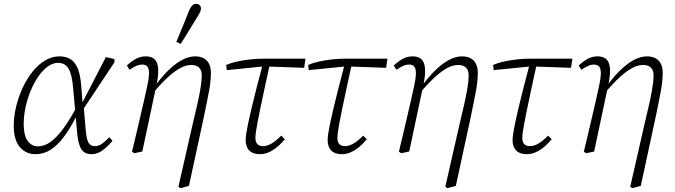

<svg xmlns="http://www.w3.org/2000/svg" viewBox="-20 -795 3532 1005"><path d="M166 12Q115 12 83.5 -25.5Q52 -63 52 -136Q52 -186 64.5 -237.5Q77 -289 99 -336Q121 -383 150.5 -420Q180 -457 216 -478.5Q252 -500 291 -500Q326 -500 349.5 -485Q373 -470 387 -436.5Q401 -403 405 -346L412 -259L417 -252L428 -122Q432 -69 442.5 -49.5Q453 -30 477 -30Q496 -30 514 -42.5Q532 -55 552 -77L569 -58Q544 -28 517 -8Q490 12 459 12Q436 12 420.5 1.5Q405 -9 396 -35Q387 -61 383 -108L363 -333Q357 -405 339 -435.5Q321 -466 284 -466Q256 -466 229.5 -446.5Q203 -427 180 -393.5Q157 -360 140 -318.5Q123 -277 113.5 -232.5Q104 -188 104 -145Q104 -88 124 -58.5Q144 -29 180 -29Q211 -29 243.5 -51.5Q276 -74 312.5 -123.5Q349 -173 390 -252L395 -191H382Q348 -123 313.5 -77.5Q279 -32 243 -10Q207 12 166 12ZM411 -216 410 -256 534 -496 579 -486V-469Z M671 -1Q684 -55 695 -101.5Q706 -148 715.5 -189Q725 -230 734 -269Q743 -308 751 -346Q759 -382 760 -406.5Q761 -431 753 -444Q745 -457 725 -457Q708 -457 693 -450Q678 -443 658 -430L644 -452Q670 -476 693 -488Q716 -500 743 -500Q774 -500 790 -484Q806 -468 808 -433Q810 -398 797 -341L725 -2L683 7ZM914 182 988 -143Q1003 -205 1012.5 -247.5Q1022 -290 1027 -318.5Q1032 -347 1034 -366Q1036 -385 1036 -401Q1036 -427 1022 -441Q1008 -455 981 -455Q955 -455 926 -440Q897 -425 862.5 -394Q828 -363 785 -313L781 -354H798Q836 -404 871 -436Q906 -468 938.5 -484Q971 -500 1001 -500Q1027 -500 1045.5 -490.5Q1064 -481 1074 -461.5Q1084 -442 1084 -413Q1084 -400 1083 -386.5Q1082 -373 1080 -355.5Q1078 -338 1073.5 -315Q1069 -292 1063 -261Q1057 -230 1048 -187L969 178L924 190ZM903 -576Q920 -616 936.5 -656.5Q953 -697 969 -737Q974 -750 979.5 -758Q985 -766 991.5 -770.5Q998 -775 1006 -775Q1018 -775 1025 -768Q1032 -761 1032 -751Q1032 -741 1026.5 -730Q1021 -719 1009 -700Q989 -667 968 -633Q947 -599 926 -565Z M1167 -428 1164 -455Q1187 -465 1217 -472Q1247 -479 1284.5 -483.5Q1322 -488 1364 -488H1579L1572 -440L1376 -447H1357ZM1340 12Q1304 12 1285 -7Q1266 -26 1266 -62Q1266 -75 1269 -95.5Q1272 -116 1278.5 -147.5Q1285 -179 1295.5 -223.5Q1306 -268 1321.5 -329Q1337 -390 1358 -469L1395 -471Q1377 -389 1364 -328.5Q1351 -268 1342 -224.5Q1333 -181 1327.5 -151.5Q1322 -122 1319.5 -103.5Q1317 -85 1317 -73Q1317 -51 1327.5 -40.5Q1338 -30 1357 -30Q1377 -30 1399.5 -42.5Q1422 -55 1452 -85L1471 -66Q1449 -40 1427 -22.5Q1405 -5 1383.5 3.5Q1362 12 1340 12Z M1596 -428 1593 -455Q1616 -465 1646 -472Q1676 -479 1713.5 -483.5Q1751 -488 1793 -488H2008L2001 -440L1805 -447H1786ZM1769 12Q1733 12 1714 -7Q1695 -26 1695 -62Q1695 -75 1698 -95.5Q1701 -116 1707.5 -147.5Q1714 -179 1724.5 -223.5Q1735 -268 1750.5 -329Q1766 -390 1787 -469L1824 -471Q1806 -389 1793 -328.5Q1780 -268 1771 -224.5Q1762 -181 1756.5 -151.5Q1751 -122 1748.5 -103.5Q1746 -85 1746 -73Q1746 -51 1756.5 -40.5Q1767 -30 1786 -30Q1806 -30 1828.5 -42.5Q1851 -55 1881 -85L1900 -66Q1878 -40 1856 -22.5Q1834 -5 1812.5 3.5Q1791 12 1769 12Z M2068 -1Q2081 -55 2092 -101.5Q2103 -148 2112.5 -189Q2122 -230 2131 -269Q2140 -308 2148 -346Q2156 -382 2157 -406.5Q2158 -431 2150 -444Q2142 -457 2122 -457Q2105 -457 2090 -450Q2075 -443 2055 -430L2041 -452Q2067 -476 2090 -488Q2113 -500 2140 -500Q2171 -500 2187 -484Q2203 -468 2205 -433Q2207 -398 2194 -341L2122 -2L2080 7ZM2311 182 2385 -143Q2400 -205 2409.5 -247.5Q2419 -290 2424 -318.5Q2429 -347 2431 -366Q2433 -385 2433 -401Q2433 -427 2419 -441Q2405 -455 2378 -455Q2352 -455 2323 -440Q2294 -425 2259.5 -394Q2225 -363 2182 -313L2178 -354H2195Q2233 -404 2268 -436Q2303 -468 2335.5 -484Q2368 -500 2398 -500Q2424 -500 2442.5 -490.5Q2461 -481 2471 -461.5Q2481 -442 2481 -413Q2481 -400 2480 -386.5Q2479 -373 2477 -355.5Q2475 -338 2470.5 -315Q2466 -292 2460 -261Q2454 -230 2445 -187L2366 178L2321 190Z M2564 -428 2561 -455Q2584 -465 2614 -472Q2644 -479 2681.5 -483.5Q2719 -488 2761 -488H2976L2969 -440L2773 -447H2754ZM2737 12Q2701 12 2682 -7Q2663 -26 2663 -62Q2663 -75 2666 -95.5Q2669 -116 2675.5 -147.5Q2682 -179 2692.5 -223.5Q2703 -268 2718.5 -329Q2734 -390 2755 -469L2792 -471Q2774 -389 2761 -328.5Q2748 -268 2739 -224.5Q2730 -181 2724.5 -151.5Q2719 -122 2716.5 -103.5Q2714 -85 2714 -73Q2714 -51 2724.5 -40.5Q2735 -30 2754 -30Q2774 -30 2796.5 -42.5Q2819 -55 2849 -85L2868 -66Q2846 -40 2824 -22.5Q2802 -5 2780.5 3.5Q2759 12 2737 12Z M3036 -1Q3049 -55 3060 -101.5Q3071 -148 3080.5 -189Q3090 -230 3099 -269Q3108 -308 3116 -346Q3124 -382 3125 -406.5Q3126 -431 3118 -444Q3110 -457 3090 -457Q3073 -457 3058 -450Q3043 -443 3023 -430L3009 -452Q3035 -476 3058 -488Q3081 -500 3108 -500Q3139 -500 3155 -484Q3171 -468 3173 -433Q3175 -398 3162 -341L3090 -2L3048 7ZM3279 182 3353 -143Q3368 -205 3377.5 -247.5Q3387 -290 3392 -318.5Q3397 -347 3399 -366Q3401 -385 3401 -401Q3401 -427 3387 -441Q3373 -455 3346 -455Q3320 -455 3291 -440Q3262 -425 3227.5 -394Q3193 -363 3150 -313L3146 -354H3163Q3201 -404 3236 -436Q3271 -468 3303.5 -484Q3336 -500 3366 -500Q3392 -500 3410.5 -490.5Q3429 -481 3439 -461.5Q3449 -442 3449 -413Q3449 -400 3448 -386.5Q3447 -373 3445 -355.5Q3443 -338 3438.5 -315Q3434 -292 3428 -261Q3422 -230 3413 -187L3334 178L3289 190Z"/></svg>

Font: Source Serif 4 Light
Style: Italic
Weight: 300
Italic angle: -12°
Designer: Frank Grießhammer
Foundry: Adobe Systems Incorporated
Version: Version 4.004;hotconv 1.0.116;makeotfexe 2.5.65601